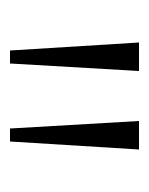

<svg xmlns="http://www.w3.org/2000/svg" viewBox="23 -777 298 384"><g transform="rotate(90 172.0 -585.0)"><path d="M81 -456H107L122 -714H65ZM237 -456H263L279 -714H222Z"/></g></svg>

Font: Kathrein 35 Thin
Style: Regular
Weight: 250
Designer: Lazydogs Typefoundry, based on Open Sans by Ascender Corporation
Foundry: Lazydogs Typefoundry
Version: Version 1.003;PS 001.003;hotconv 1.0.88;makeotf.lib2.5.64775